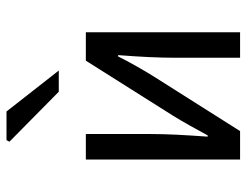

<svg xmlns="http://www.w3.org/2000/svg" viewBox="-106 -670 776 605"><g transform="rotate(-90 282.5 -368.0)"><path d="M81.9 0V-486H162.2V-284.1Q162.2 -244.1 160 -198.9Q157.7 -153.8 153.9 -102.1H157.9Q172.3 -128.8 189.5 -159.5Q206.8 -190.2 220.5 -212.2L393.3 -486H482.8V0H402.5V-202.5Q402.5 -241.3 404.6 -286.7Q406.8 -332.2 410.8 -384.5H406.8Q393.1 -357 375.8 -326.5Q358.6 -296.1 344.2 -273.1L171.4 0ZM295.4 -571.3 138 -726.8 143 -736H233.2L362.2 -571.3Z"/></g></svg>

Font: SourceSans3VF
Style: Regular
Weight: 200
Designer: Paul D. Hunt
Foundry: Adobe
Version: Version 3.052;hotconv 1.1.0;makeotfexe 2.6.0